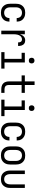

<svg xmlns="http://www.w3.org/2000/svg" viewBox="1708 -2484 783 4240"><g transform="rotate(90 2100.0 -363.5)"><path d="M260 8Q232 8 205 2.5Q178 -3 154 -16Q130 -29 111.5 -50Q93 -71 81.5 -96Q70 -121 66 -148Q62 -175 62 -202V-318Q62 -345 66 -372Q70 -399 81.5 -424Q93 -449 111.5 -470Q130 -491 154 -504Q178 -517 205 -522.5Q232 -528 260 -528Q285 -528 310 -524Q335 -520 358 -509Q381 -498 400.5 -481Q420 -464 432.5 -442Q445 -420 451 -395Q457 -370 457 -345V-340H378V-343Q378 -366 370 -388.5Q362 -411 345 -427Q328 -443 305.5 -450Q283 -457 260 -457Q242 -457 225 -453Q208 -449 193.5 -439.5Q179 -430 168.5 -416Q158 -402 151.5 -385.5Q145 -369 143 -352Q141 -335 141 -318V-202Q141 -185 143 -168Q145 -151 151.5 -134.5Q158 -118 168.5 -104Q179 -90 193.5 -80.5Q208 -71 225 -67Q242 -63 260 -63Q283 -63 305.5 -70Q328 -77 345 -93Q362 -109 370 -131.5Q378 -154 378 -177V-180H457V-175Q457 -150 451 -125Q445 -100 432.5 -78Q420 -56 400.5 -39Q381 -22 358 -11Q335 0 310 4Q285 8 260 8Z M657 0V-520H736V-412Q743 -435 754.5 -456Q766 -477 783 -494Q800 -511 822.5 -519.5Q845 -528 869 -528Q888 -528 907 -523.5Q926 -519 941.5 -508Q957 -497 968 -481Q979 -465 985 -447Q991 -429 993 -409.5Q995 -390 995 -371H916Q916 -387 913.5 -402Q911 -417 903 -430Q895 -443 880.5 -450Q866 -457 851 -457Q831 -457 812 -449Q793 -441 779.5 -426.5Q766 -412 757.5 -393.5Q749 -375 744.5 -355.5Q740 -336 738 -316Q736 -296 736 -276V0Z M1131 0V-71H1280V-449H1146V-520H1359V-71H1494V0ZM1317 -608Q1305 -608 1292.5 -611.5Q1280 -615 1271.5 -624Q1263 -633 1259 -645Q1255 -657 1255 -670Q1255 -683 1259 -695Q1263 -707 1271.5 -716Q1280 -725 1292.5 -729Q1305 -733 1318 -733Q1330 -733 1342.5 -729Q1355 -725 1363.5 -716Q1372 -707 1376 -695Q1380 -683 1380 -670Q1380 -657 1376 -645Q1372 -633 1363.5 -624Q1355 -615 1342.5 -611.5Q1330 -608 1317 -608Z M2030 0H1946Q1923 0 1900.5 -4Q1878 -8 1858 -18Q1838 -28 1821.5 -44Q1805 -60 1795 -80.5Q1785 -101 1781 -123.5Q1777 -146 1777 -169V-449H1645V-520H1777V-735H1856V-520H2030V-449H1856V-169Q1856 -150 1860.5 -131Q1865 -112 1877.5 -98Q1890 -84 1908.5 -77.5Q1927 -71 1946 -71H2030Z M2181 0V-71H2330V-449H2196V-520H2409V-71H2544V0ZM2367 -608Q2355 -608 2342.5 -611.5Q2330 -615 2321.5 -624Q2313 -633 2309 -645Q2305 -657 2305 -670Q2305 -683 2309 -695Q2313 -707 2321.5 -716Q2330 -725 2342.5 -729Q2355 -733 2368 -733Q2380 -733 2392.5 -729Q2405 -725 2413.5 -716Q2422 -707 2426 -695Q2430 -683 2430 -670Q2430 -657 2426 -645Q2422 -633 2413.5 -624Q2405 -615 2392.5 -611.5Q2380 -608 2367 -608Z M2885 8Q2857 8 2830 2.5Q2803 -3 2779 -16Q2755 -29 2736.5 -50Q2718 -71 2706.5 -96Q2695 -121 2691 -148Q2687 -175 2687 -202V-318Q2687 -345 2691 -372Q2695 -399 2706.5 -424Q2718 -449 2736.5 -470Q2755 -491 2779 -504Q2803 -517 2830 -522.5Q2857 -528 2885 -528Q2910 -528 2935 -524Q2960 -520 2983 -509Q3006 -498 3025.5 -481Q3045 -464 3057.5 -442Q3070 -420 3076 -395Q3082 -370 3082 -345V-340H3003V-343Q3003 -366 2995 -388.5Q2987 -411 2970 -427Q2953 -443 2930.5 -450Q2908 -457 2885 -457Q2867 -457 2850 -453Q2833 -449 2818.5 -439.5Q2804 -430 2793.5 -416Q2783 -402 2776.5 -385.5Q2770 -369 2768 -352Q2766 -335 2766 -318V-202Q2766 -185 2768 -168Q2770 -151 2776.5 -134.5Q2783 -118 2793.5 -104Q2804 -90 2818.5 -80.5Q2833 -71 2850 -67Q2867 -63 2885 -63Q2908 -63 2930.5 -70Q2953 -77 2970 -93Q2987 -109 2995 -131.5Q3003 -154 3003 -177V-180H3082V-175Q3082 -150 3076 -125Q3070 -100 3057.5 -78Q3045 -56 3025.5 -39Q3006 -22 2983 -11Q2960 0 2935 4Q2910 8 2885 8Z M3412 8Q3385 8 3357.5 3Q3330 -2 3306 -15.5Q3282 -29 3263 -49.5Q3244 -70 3232.5 -95Q3221 -120 3216.5 -147.5Q3212 -175 3212 -202V-318Q3212 -345 3216.5 -372.5Q3221 -400 3232.5 -425Q3244 -450 3263 -470.5Q3282 -491 3306 -504.5Q3330 -518 3357.5 -523Q3385 -528 3412 -528Q3440 -528 3467.5 -523Q3495 -518 3519 -504.5Q3543 -491 3562 -470.5Q3581 -450 3592.5 -425Q3604 -400 3608.5 -372.5Q3613 -345 3613 -318V-202Q3613 -175 3608.5 -147.5Q3604 -120 3592.5 -95Q3581 -70 3562 -49.5Q3543 -29 3519 -15.5Q3495 -2 3467.5 3Q3440 8 3412 8ZM3413 -63Q3430 -63 3447.5 -67Q3465 -71 3479.5 -80Q3494 -89 3505 -103Q3516 -117 3522.5 -133.5Q3529 -150 3531.5 -167.5Q3534 -185 3534 -202V-318Q3534 -335 3531.5 -352.5Q3529 -370 3522.5 -386.5Q3516 -403 3505 -417Q3494 -431 3479.5 -440Q3465 -449 3447.5 -453Q3430 -457 3413 -457Q3395 -457 3377.5 -453Q3360 -449 3345.5 -440Q3331 -431 3320 -417Q3309 -403 3302.5 -386.5Q3296 -370 3293.5 -352.5Q3291 -335 3291 -318V-202Q3291 -185 3293.5 -167.5Q3296 -150 3302.5 -133.5Q3309 -117 3320 -103Q3331 -89 3345.5 -80Q3360 -71 3377.5 -67Q3395 -63 3413 -63Z M3937 8Q3910 8 3883.5 2.5Q3857 -3 3833.5 -16.5Q3810 -30 3792.5 -51Q3775 -72 3764 -97Q3753 -122 3749 -148.5Q3745 -175 3745 -202V-520H3824V-202Q3824 -185 3826 -168.5Q3828 -152 3834 -135.5Q3840 -119 3849.5 -105Q3859 -91 3873 -81Q3887 -71 3903.5 -67Q3920 -63 3937 -63Q3955 -63 3971.5 -67Q3988 -71 4002 -81Q4016 -91 4025.5 -105Q4035 -119 4041 -135.5Q4047 -152 4049 -168.5Q4051 -185 4051 -202V-520H4130V-202Q4130 -175 4126 -148.5Q4122 -122 4111 -97Q4100 -72 4082.5 -51Q4065 -30 4041.5 -16.5Q4018 -3 3991.5 2.5Q3965 8 3937 8Z"/></g></svg>

Font: Iosevka Pride
Style: Regular
Weight: 400
Monospace: yes
Designer: Belleve Invis
Foundry: Belleve Invis
Version: Version 30.3.1; ttfautohint (v1.8.4)